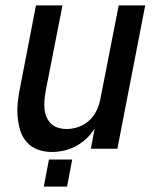

<svg xmlns="http://www.w3.org/2000/svg" viewBox="-20 -550 590 710"><path d="M172 12Q144 12 119.5 3Q95 -6 78.5 -25Q62 -44 54.5 -69Q47 -94 45 -120.5Q43 -147 46 -174.5Q49 -202 55 -230L113 -530H211L149 -214Q146 -197 144.5 -180.5Q143 -164 144.5 -148Q146 -132 152 -117.5Q158 -103 169 -92.5Q180 -82 195 -77.5Q210 -73 227 -73Q248 -73 270 -80.5Q292 -88 309.5 -104Q327 -120 337 -141Q347 -162 351 -183L419 -530H517L414 0H316L330 -75Q318 -55 300 -38Q282 -21 260.5 -9.5Q239 2 216.5 7Q194 12 172 12ZM142 140 161 40H247L228 140Z"/></svg>

Font: Lode Dark Term
Style: Bold Italic
Weight: 700
Italic angle: -11°
Monospace: yes
Designer: Belleve Invis
Foundry: Belleve Invis
Version: Version 29.2.0